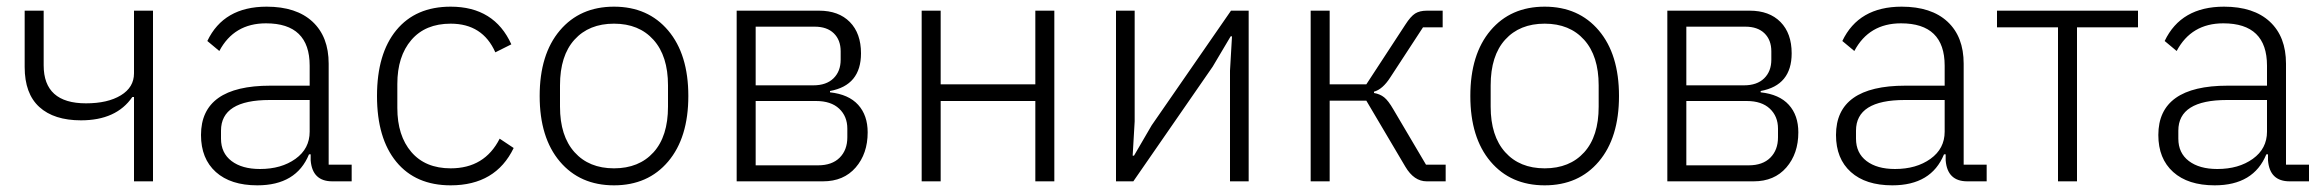

<svg xmlns="http://www.w3.org/2000/svg" viewBox="-20 -544 6971 576"><path d="M382 0V-253H377Q329 -183 223 -183Q142 -183 98 -223Q54 -263 54 -343V-512H111V-348Q111 -234 238 -234Q303 -234 342.5 -258Q382 -282 382 -324V-512H439V0Z M1035 0H977Q917 0 912 -63V-81H907Q869 12 752 12Q672 12 627.5 -28Q583 -68 583 -139Q583 -287 791 -287H909V-347Q909 -474 778 -474Q682 -474 638 -391L602 -421Q651 -524 780 -524Q869 -524 917.5 -479Q966 -434 966 -353V-50H1035ZM760 -37Q824 -37 866.5 -67.5Q909 -98 909 -149V-244H789Q643 -244 643 -152V-128Q643 -85 674.5 -61Q706 -37 760 -37Z M1332 12Q1227 12 1169 -58.5Q1111 -129 1111 -256Q1111 -383 1169 -453.5Q1227 -524 1332 -524Q1463 -524 1514 -411L1466 -387Q1428 -473 1332 -473Q1256 -473 1214 -424Q1172 -375 1172 -292V-220Q1172 -137 1214 -88Q1256 -39 1332 -39Q1434 -39 1479 -128L1521 -100Q1467 12 1332 12Z M1984.5 -59.5Q1924 12 1822 12Q1720 12 1659.5 -59.5Q1599 -131 1599 -256Q1599 -381 1659.5 -452.5Q1720 -524 1822 -524Q1924 -524 1984.5 -452.5Q2045 -381 2045 -256Q2045 -131 1984.5 -59.5ZM1984 -224V-288Q1984 -376 1940.5 -424.5Q1897 -473 1822 -473Q1747 -473 1703.5 -425Q1660 -377 1660 -288V-224Q1660 -136 1703.5 -87.5Q1747 -39 1822 -39Q1897 -39 1940.5 -87Q1984 -135 1984 -224Z M2190 0V-512H2437Q2496 -512 2529.5 -478Q2563 -444 2563 -384Q2563 -288 2470 -271V-267Q2526 -261 2554.5 -229.5Q2583 -198 2583 -147Q2583 -83 2547 -41.5Q2511 0 2449 0ZM2247 -48H2434Q2476 -48 2499 -71Q2522 -94 2522 -132V-158Q2522 -195 2497.5 -218Q2473 -241 2428 -241H2247ZM2247 -288H2420Q2459 -288 2480.5 -309Q2502 -330 2502 -365V-390Q2502 -424 2481.5 -444Q2461 -464 2424 -464H2247Z M2745 0V-512H2802V-291H3086V-512H3143V0H3086V-241H2802V0Z M3328 0V-512H3384V-180L3378 -77H3382L3435 -168L3673 -512H3726V0H3670V-332L3676 -435H3672L3618 -344L3380 0Z M3912 0V-512H3969V-291H4079L4196 -470Q4212 -495 4225.5 -503.5Q4239 -512 4261 -512H4308V-462H4249L4151 -312Q4128 -276 4102 -269V-265Q4120 -262 4132.5 -252Q4145 -242 4160 -216L4258 -50H4317V0H4260Q4222 0 4196 -44L4079 -242H3969V0Z M4776.5 -59.5Q4716 12 4614 12Q4512 12 4451.5 -59.5Q4391 -131 4391 -256Q4391 -381 4451.5 -452.5Q4512 -524 4614 -524Q4716 -524 4776.5 -452.5Q4837 -381 4837 -256Q4837 -131 4776.5 -59.5ZM4776 -224V-288Q4776 -376 4732.5 -424.5Q4689 -473 4614 -473Q4539 -473 4495.5 -425Q4452 -377 4452 -288V-224Q4452 -136 4495.5 -87.5Q4539 -39 4614 -39Q4689 -39 4732.5 -87Q4776 -135 4776 -224Z M4982 0V-512H5229Q5288 -512 5321.5 -478Q5355 -444 5355 -384Q5355 -288 5262 -271V-267Q5318 -261 5346.5 -229.5Q5375 -198 5375 -147Q5375 -83 5339 -41.5Q5303 0 5241 0ZM5039 -48H5226Q5268 -48 5291 -71Q5314 -94 5314 -132V-158Q5314 -195 5289.5 -218Q5265 -241 5220 -241H5039ZM5039 -288H5212Q5251 -288 5272.5 -309Q5294 -330 5294 -365V-390Q5294 -424 5273.5 -444Q5253 -464 5216 -464H5039Z M5940 0H5882Q5822 0 5817 -63V-81H5812Q5774 12 5657 12Q5577 12 5532.5 -28Q5488 -68 5488 -139Q5488 -287 5696 -287H5814V-347Q5814 -474 5683 -474Q5587 -474 5543 -391L5507 -421Q5556 -524 5685 -524Q5774 -524 5822.5 -479Q5871 -434 5871 -353V-50H5940ZM5665 -37Q5729 -37 5771.5 -67.5Q5814 -98 5814 -149V-244H5694Q5548 -244 5548 -152V-128Q5548 -85 5579.5 -61Q5611 -37 5665 -37Z M6154 0V-462H5971V-512H6394V-462H6211V0Z M6907 0H6849Q6789 0 6784 -63V-81H6779Q6741 12 6624 12Q6544 12 6499.5 -28Q6455 -68 6455 -139Q6455 -287 6663 -287H6781V-347Q6781 -474 6650 -474Q6554 -474 6510 -391L6474 -421Q6523 -524 6652 -524Q6741 -524 6789.5 -479Q6838 -434 6838 -353V-50H6907ZM6632 -37Q6696 -37 6738.5 -67.5Q6781 -98 6781 -149V-244H6661Q6515 -244 6515 -152V-128Q6515 -85 6546.5 -61Q6578 -37 6632 -37Z"/></svg>

Font: IBM Plex Sans Light
Style: Regular
Weight: 300
Designer: Mike Abbink, Paul van der Laan, Pieter van Rosmalen
Foundry: Bold Monday
Version: Version 3.0